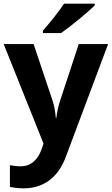

<svg xmlns="http://www.w3.org/2000/svg" viewBox="-20 -786 609 1046"><path d="M496 -756V-766H329C300 -721 246 -656 214 -619V-606H313C364 -641 458 -719 496 -756ZM0 -546 217 -4 208 23C190 76 155 120 93 120C70 120 48 117 34 114V232C52 236 76 240 110 240C214 240 296 183 338 70L569 -546H409L308 -239C298 -209 291 -179 287 -144H284C281 -179 276 -209 266 -239L163 -546Z"/></svg>

Font: Noto Sans Adlam
Style: Bold
Weight: 700
Designer: Mark Jamra, Neil Patel
Foundry: JamraPatel LLC
Version: Version 3.001